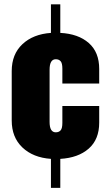

<svg xmlns="http://www.w3.org/2000/svg" viewBox="-20 -744 517 911"><path d="M221.7 147.5V9.8Q137.2 3.9 86.4 -44.2Q35.6 -92.3 35.6 -172.4V-406.7Q35.6 -486.8 86.4 -534.4Q137.2 -582 221.7 -587.9V-723.6H266.1V-587.9Q351.6 -583.5 401.1 -540Q450.7 -496.6 450.7 -417V-347.7H275.9V-418Q275.9 -444.3 267.6 -453.6Q259.3 -462.9 244.6 -462.9Q215.3 -462.9 215.3 -413.1V-165.5Q215.3 -116.2 244.6 -116.2Q259.3 -116.2 267.6 -125.5Q275.9 -134.8 275.9 -161.1V-241.2H450.7V-162.1Q450.7 -82.5 400.9 -38.8Q351.1 4.9 266.1 9.8V147.5Z"/></svg>

Font: Oswald
Style: Heavy
Weight: 800
Designer: Vernon Adams
Foundry: Vernon Adams
Version: 3.0; ttfautohint (v0.95) -l 8 -r 50 -G 200 -x 0 -w "G" -W -c